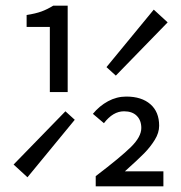

<svg xmlns="http://www.w3.org/2000/svg" viewBox="-20 -658 640 678"><path d="M156 -563H74V-605Q106 -610 126.5 -617.5Q147 -625 168 -638H219V-333H156ZM356 -421 523 -624 572 -579 389 -391ZM318 -36Q406 -103 442.5 -139Q479 -175 479 -206Q479 -233 463 -249Q447 -265 418 -265Q379 -265 347 -223L308 -256Q331 -284 361.5 -300.5Q392 -317 426 -317Q480 -317 511 -290Q542 -263 542 -214Q542 -189 526.5 -164Q511 -139 489.5 -117Q468 -95 421 -53H557V0H318ZM28 -77 211 -265 244 -235 77 -32Z"/></svg>

Font: Office Code Pro
Style: Regular
Weight: 400
Designer: Nathan Rutzky & Paul D. Hunt
Foundry: Adobe Systems Incorporated
Version: Version 1.004